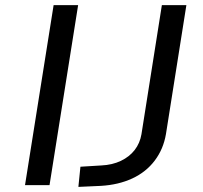

<svg xmlns="http://www.w3.org/2000/svg" viewBox="-20 -725 794 752"><path d="M78 0 190 -705H286L174 0ZM287 7 295 -72 377 -77Q420 -79 453.5 -95Q487 -111 507.5 -137.5Q528 -164 534 -199L614 -705H710L630 -200Q620 -141 586 -96Q552 -51 498 -26Q444 -1 375 3Z"/></svg>

Font: Nunito Sans 10pt Expanded
Style: Italic
Weight: 400
Width: 7
Italic angle: -9°
Designer: Vernon Adams
Foundry: Vernon Adams
Version: Version 3.101;gftools[0.9.27]